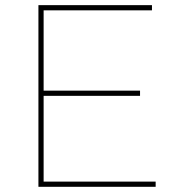

<svg xmlns="http://www.w3.org/2000/svg" viewBox="-20 -719 684 739"><path d="M564.9 -679.2H147.9V-370.1H519V-350.1H147.9V-20H579.1V0H127.9V-699.2H564.9Z"/></svg>

Font: Montserrat-Hairline
Style: Regular
Weight: 250
Designer: Julieta Ulanovsky
Foundry: Julieta Ulanovsky
Version: Version 1.000;PS 002.000;hotconv 1.0.70;makeotf.lib2.5.58329